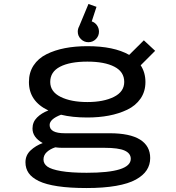

<svg xmlns="http://www.w3.org/2000/svg" viewBox="-20 -745 890 969"><path d="M479.5 -585Q479.5 -563.5 464 -547.8Q448.5 -532 426 -532Q404 -532 388.2 -547.8Q372.5 -563.5 372.5 -585Q372.5 -599.5 379.5 -612L426.5 -725L467 -710.5L443 -637Q459.5 -631.5 469.5 -617.2Q479.5 -603 479.5 -585ZM421 -152Q344.5 -152 288 -166Q230.5 -144 230.5 -114Q230.5 -72.5 307 -72.5H533.5Q635.5 -72.5 686.8 -40.5Q738 -8.5 738 52.5Q738 86.5 720.5 113.5Q703 140.5 665.8 161.2Q628.5 182 565.5 193Q502.5 204 417 204Q332 204 271.8 195Q211.5 186 176 168.8Q140.5 151.5 124.5 128.2Q108.5 105 108.5 74Q108.5 38.5 134.2 14.2Q160 -10 195.5 -23Q144 -52 144 -96.5Q144 -129 166.8 -151.8Q189.5 -174.5 224 -187.5Q126 -234 126 -331Q126 -379 149.5 -414.8Q173 -450.5 214.5 -471.2Q256 -492 307.8 -502Q359.5 -512 421 -512Q554.5 -512 632 -468L706 -541.5L763 -488.5L690 -415.5Q714 -379 714 -331Q714 -283 689.2 -247.2Q664.5 -211.5 622 -191.2Q579.5 -171 529.2 -161.5Q479 -152 421 -152ZM421 -230Q502.5 -230 554.8 -256Q607 -282 607 -331.5Q607 -382.5 557.5 -408.2Q508 -434 421 -434Q332.5 -434 283 -408.2Q233.5 -382.5 233.5 -331.5Q233.5 -282 286 -256Q338.5 -230 421 -230ZM199.5 60Q199.5 81.5 219.2 95.8Q239 110 288.5 118.5Q338 127 417.5 127Q640 127 640 56.5Q640 29 609.2 15Q578.5 1 507 1H293Q277.5 1 259 -1.5Q233 7 216.2 22.5Q199.5 38 199.5 60Z"/></svg>

Font: League Mono Wide
Style: Regular
Weight: 400
Width: 8
Designer: Tyler Finck
Foundry: The League of Moveable Type / Tyler Finck
Version: Version 2.210